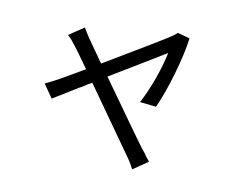

<svg xmlns="http://www.w3.org/2000/svg" viewBox="-77 -717 1153 911"><g transform="rotate(-10 500.0 -261.0)"><path d="M865 -475 815 -510C804 -505 789 -501 777 -498C743 -490 573 -457 431 -430L399 -548C392 -573 388 -595 385 -612L300 -591C309 -575 316 -555 323 -531C330 -512 341 -469 356 -416C295 -405 249 -397 234 -394C203 -389 179 -386 151 -383L171 -307L201 -313C228 -318 263 -326 307 -335C316 -336 326 -337 335 -340L344 -342C345 -342 345 -342 346 -343H350C351 -344 351 -344 352 -344L361 -345C368 -346 372 -347 374 -348C414 -204 461 -27 474 18C481 41 486 65 489 90L574 68C571 60 568 50 564 39L562 29C558 18 555 8 552 0C539 -42 490 -220 450 -364C589 -391 729 -419 753 -424C718 -365 643 -272 581 -218L652 -183C720 -251 822 -390 865 -475Z"/></g></svg>

Font: Spoqa Han Sans Neo
Style: Regular
Weight: 400
Designer: [Spoqa Han Sans Neo] Dong-huui Kim ___ Younghwa Kang ___ Yujin Lee ___ [Noto Sans] Ryoko NISHIZUKA ____ (kana & ideograp
Foundry: Spoqa (http://www.spoqa-han-sans.com)
Version: Version 1.100;hotconv 1.0.109;makeotfexe 2.5.65596